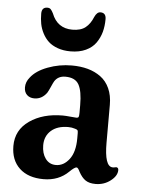

<svg xmlns="http://www.w3.org/2000/svg" viewBox="-50 -710 558 759"><g transform="rotate(5 228.5 -331.0)"><path d="M212.9 -506.3Q184.6 -506.3 162.1 -514.4Q139.6 -522.5 125.5 -535.6Q111.3 -548.8 101.8 -567.1Q92.3 -585.4 88.6 -604.5Q85 -623.5 85 -645Q85 -670.4 107.4 -670.4Q116.2 -670.4 120.8 -665.5Q125.5 -660.6 130.9 -649.9Q153.3 -592.3 212.9 -592.3Q246.1 -592.3 264.9 -607.2Q283.7 -622.1 294.9 -649.9Q304.2 -670.4 317.9 -670.4Q340.3 -670.4 340.3 -645Q340.3 -617.7 334 -594.2Q327.6 -570.8 313.5 -550.5Q299.3 -530.3 273.7 -518.3Q248 -506.3 212.9 -506.3ZM46.4 -349.1Q46.4 -370.6 61.5 -388.7Q83 -417 128.7 -434.1Q174.3 -451.2 223.6 -451.2Q258.3 -451.2 287.1 -443.4Q315.9 -435.5 338.6 -418.9Q361.3 -402.3 374 -374.5Q386.7 -346.7 386.7 -309.1V-159.2Q386.7 -65.4 418.5 -64Q422.4 -63.5 427.2 -64.7Q432.1 -65.9 433.6 -65.9Q442.4 -64.9 442.4 -55.2Q442.4 -32.2 416.7 -12.5Q391.1 7.3 357.4 7.3Q332.5 7.3 317.6 -2.7Q302.7 -12.7 290.5 -35.2Q283.2 -51.3 277.3 -51.3Q269.5 -51.3 250 -32.2Q210.9 6.3 150.9 6.3Q89.8 6.3 55.4 -25.9Q21 -58.1 21 -114.3Q21 -177.7 73.7 -214.4Q126.5 -251 205.1 -251Q216.3 -251 236.3 -249Q256.3 -247.1 259.8 -247.1Q266.1 -247.1 268.1 -251Q270 -254.9 270 -268.1V-297.9Q270 -353.5 255.6 -379.2Q241.2 -404.8 202.1 -404.8Q173.8 -404.8 159.7 -383.3Q156.2 -377.9 148.7 -360.6Q141.1 -343.3 136.2 -335.4Q116.7 -308.6 86.9 -308.6Q68.8 -308.6 57.6 -319.3Q46.4 -330.1 46.4 -349.1ZM270 -166V-186Q270 -194.8 268.3 -197.8Q266.6 -200.7 258.3 -203.1Q245.1 -207.5 231 -207.5Q187.5 -207.5 162.8 -185.5Q138.2 -163.6 138.2 -127.4Q138.2 -95.2 153.3 -74.5Q168.5 -53.7 194.8 -53.7Q225.6 -53.7 247.8 -82.8Q270 -111.8 270 -166Z"/></g></svg>

Font: Cooper* SemiBold
Style: Regular
Weight: 600
Designer: Owen Earl
Foundry: indestructible type*
Version: Version 0.001